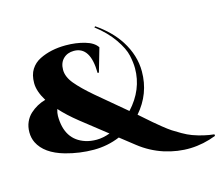

<svg xmlns="http://www.w3.org/2000/svg" viewBox="-127 -952 1473 1285"><g transform="rotate(-15 609.5 -309.5)"><path d="M1219 130Q1043 199 860 141Q768 111 692 51L594 -26Q508 10 413 10Q315 10 218 -17Q84 -55 41 -142Q25 -175 25 -214Q25 -253 39 -284.5Q53 -316 77 -338Q123 -380 184 -397Q141 -467 141 -524Q141 -581 164.5 -618Q188 -655 228 -675Q306 -714 410 -714Q481 -714 541.5 -696.5Q602 -679 625 -643L578 -480H569Q567 -664 453 -664Q408 -664 379.5 -636Q351 -608 351 -559.5Q351 -511 392 -461.5Q433 -412 509 -347Q585 -282 709 -179Q819 -298 819 -446Q819 -485 808 -536Q797 -587 750.5 -654Q704 -721 627 -780L634 -786Q735 -717 792 -629Q858 -525 858 -414Q858 -259 755 -141Q763 -134 792 -108.5Q821 -83 839.5 -67Q858 -51 892 -23.5Q926 4 949 19Q972 34 1007 54Q1042 74 1072 85Q1147 112 1218 119ZM246 -317Q238 -291 238 -271Q238 -104 372 -61Q406 -50 448.5 -50Q491 -50 541 -68L367 -205Q293 -264 246 -317Z"/></g></svg>

Font: Cinzel Decorative Black
Style: Regular
Weight: 900
Designer: Natanael Gama
Version: Version 1.002;PS 001.002;hotconv 1.0.56;makeotf.lib2.0.21325